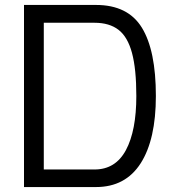

<svg xmlns="http://www.w3.org/2000/svg" viewBox="-20 -756 709 776"><path d="M77 -736H368Q497 -736 553.5 -644Q610 -552 610 -368Q610 -192 548.5 -96Q487 0 368 0H77ZM362 -71Q447 -71 489 -149.5Q531 -228 531 -368Q531 -477 513.5 -542Q496 -607 459 -635.5Q422 -664 362 -664H157V-71Z"/></svg>

Font: Exo
Style: Regular
Weight: 400
Designer: Natanael Gama
Foundry: Natanael Gama
Version: Version 1.500; ttfautohint (v1.6)